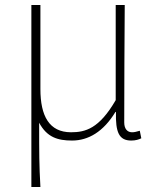

<svg xmlns="http://www.w3.org/2000/svg" viewBox="-20 -547 632 765"><path d="M105 198H141C136 108 136 66 136 -58C167 0 210 13 267 13C332 13 392 -22 440 -101H442C440 -20 454 13 503 13C520 13 533 9 543 4L537 -26C523 -22 516 -20 506 -20C488 -20 475 -33 475 -59C475 -217 476 -368 477 -527H441V-148C375 -34 320 -20 263 -20C176 -20 141 -85 141 -192V-527H105Z"/></svg>

Font: Noto Sans JP Thin
Style: Regular
Weight: 100
Designer: Ryoko NISHIZUKA 西塚涼子 (kana, bopomofo & ideographs); Paul D. Hunt (Latin, Greek & Cyrillic); Sandoll Communications 산돌커뮤니
Foundry: Adobe
Version: Version 2.004;hotconv 1.0.118;makeotfexe 2.5.65603